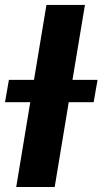

<svg xmlns="http://www.w3.org/2000/svg" viewBox="-47 -747 410 767"><path d="M292.3 -727.3H138.5L88.8 -427.9H-11.4L-27 -338.8H73.9L17.8 0H171.5L227.6 -338.8H327.1L342.7 -427.9H242.5Z"/></svg>

Font: Margiela Sans
Style: Bold Italic
Weight: 700
Italic angle: -9.39999°
Designer: Stefan Endress, Andreas Faust
Version: Version 1.100;FEAKit 1.0